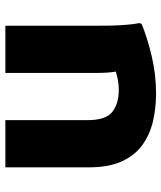

<svg xmlns="http://www.w3.org/2000/svg" viewBox="37 -639 602 716"><g transform="rotate(90 338.0 -281.0)"><path d="M76 0V-338Q76 -358 75.5 -389.5Q75 -421 72.5 -451.5Q70 -482 66 -500L69 -508Q119 -529 188.5 -545.5Q258 -562 329 -562Q381 -562 430 -551Q479 -540 518.5 -512.5Q558 -485 581 -436Q604 -387 604 -312V0H428V-306Q428 -376 396.5 -399.5Q365 -423 316 -423Q297 -423 280 -420Q263 -417 247 -412Q252 -383 252 -340V0Z"/></g></svg>

Font: Kufam
Style: Bold
Weight: 700
Designer: Wael Morcos, Artur Schmal
Foundry: Original Type
Version: Version 1.300; ttfautohint (v1.8.3)